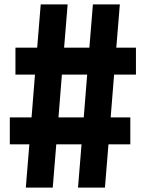

<svg xmlns="http://www.w3.org/2000/svg" viewBox="-20 -750 660 870"><path d="M219 100 235 -96H349.5L333.5 100H455.5L471.5 -96H570.5V-218H481.5L497 -412H596V-534H507L523 -730H401L385 -534H270.5L286.5 -730H164.5L148.5 -534H50V-412H138.5L123 -218H24.5V-96H113L97 100ZM245 -218 260.5 -412H375L359.5 -218Z"/></svg>

Font: Monaspace Neon
Style: Bold
Weight: 700
Designer: Riley Cran & the Lettermatic Team
Foundry: Lettermatic
Version: Version 1.200 (Monaspace Neon)